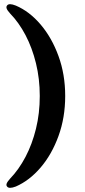

<svg xmlns="http://www.w3.org/2000/svg" viewBox="-20 -760 404 910"><path d="M289 -305Q289 -202.5 257.2 -115.2Q225.5 -28 172.5 34Q119.5 96 55 124Q22.5 136.5 13.5 124Q8.5 118 11.8 109.5Q15 101 28 86.5Q69 44 100.8 -16.2Q132.5 -76.5 150.5 -149.8Q168.5 -223 168.5 -305Q168.5 -386.5 150.5 -460Q132.5 -533.5 100.8 -593.8Q69 -654 28 -696Q15 -710.5 11.8 -719Q8.5 -727.5 13.5 -734Q22.5 -746.5 55 -733.5Q119.5 -706 172.5 -643.8Q225.5 -581.5 257.2 -494.5Q289 -407.5 289 -305Z"/></svg>

Font: Fraunces SemiBold
Style: Regular
Weight: 600
Version: Version 1.000;[b76b70a41]